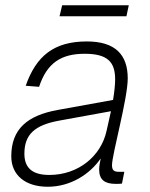

<svg xmlns="http://www.w3.org/2000/svg" viewBox="-20 -700 573 732"><path d="M207 -638H462L471 -680H217ZM358 -54C358 -14 380 1 421 1C429 1 438 1 445 0L454 -45H433C416 -45 407 -50 407 -70C407 -111 467 -324 467 -401C467 -491 420 -542 311 -542C186 -542 118 -487 78 -373L129 -369C159 -460 213 -495 303 -495C391 -495 419 -463 419 -397C419 -377 416 -349 411 -319L201 -281C84 -260 23 -208 23 -104C23 -32 77 12 162 12C249 12 323 -36 364 -96C361 -82 358 -66 358 -54ZM73 -114C73 -188 113 -223 205 -240L403 -276C397 -247 390 -219 386 -200C365 -105 279 -33 168 -33C103 -33 73 -60 73 -114Z"/></svg>

Font: Geist ExtraLight
Style: Italic
Weight: 200
Italic angle: -12°
Designer: Basement.studio, Andrés Briganti, Mateo Zaragoza
Foundry: Basement.studio, Vercel, Andrés Briganti, Guido Ferreyra, Mateo Zaragoza
Version: Version 1.500